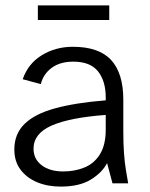

<svg xmlns="http://www.w3.org/2000/svg" viewBox="-20 -678 553 710"><path d="M204 12Q156 12 117.5 -4Q79 -20 56 -50.5Q33 -81 33 -125Q33 -183 71 -220Q109 -257 184 -277.5Q259 -298 371 -307V-318Q371 -378 342.5 -414Q314 -450 251 -450Q202 -450 171 -427Q140 -404 131 -367L64 -385Q84 -443 135 -474Q186 -505 249 -505Q346 -505 391 -456Q436 -407 436 -309V-191Q436 -147 438.5 -112Q441 -77 445.5 -50Q450 -23 454 0H396L376 -75Q358 -40 316 -14Q274 12 204 12ZM214 -44Q256 -44 292 -58.5Q328 -73 349.5 -107.5Q371 -142 371 -199V-253Q237 -243 170.5 -213.5Q104 -184 104 -128Q104 -90 134 -67Q164 -44 214 -44ZM120 -604V-658H384V-604Z"/></svg>

Font: Atkinson Hyperlegible Next Light
Style: Regular
Weight: 300
Designer: Elliott Scott, Megan Eiswerth, Linus Boman, Theodore Petrosky, Letters from Sweden
Foundry: Applied Design Works, Letters from Sweden
Version: Version 2.001